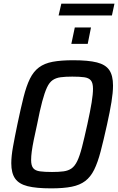

<svg xmlns="http://www.w3.org/2000/svg" viewBox="-20 -1027 649 1055"><path d="M261 8Q179 8 131.5 -4Q84 -16 63 -46Q42 -76 42 -130Q42 -168 51.5 -221Q61 -274 76 -346Q94 -432 109.5 -493.5Q125 -555 144.5 -594.5Q164 -634 194 -656.5Q224 -679 269.5 -687.5Q315 -696 382 -696Q465 -696 512.5 -684Q560 -672 580.5 -642Q601 -612 601 -557Q601 -519 592.5 -466.5Q584 -414 568 -342Q549 -256 533 -195Q517 -134 497.5 -94.5Q478 -55 448.5 -32.5Q419 -10 374 -1Q329 8 261 8ZM266 -82Q304 -82 329.5 -85.5Q355 -89 373 -101.5Q391 -114 404.5 -142Q418 -170 430.5 -218.5Q443 -267 460 -344Q476 -417 483.5 -463.5Q491 -510 491 -539Q491 -571 479.5 -585Q468 -599 443 -602.5Q418 -606 377 -606Q339 -606 313 -602.5Q287 -599 269 -586.5Q251 -574 238 -546Q225 -518 212 -469.5Q199 -421 184 -344Q173 -295 165.5 -258Q158 -221 154.5 -194.5Q151 -168 151 -148Q151 -117 162.5 -103Q174 -89 199.5 -85.5Q225 -82 266 -82ZM372 -786 391 -876H480L462 -786ZM302 -942 317 -1007H609L595 -942Z"/></svg>

Font: Saira SemiCondensed Medium
Style: Italic
Weight: 500
Width: 4
Italic angle: -12°
Designer: Hector Gatti with collaboration of the Omnibus-Type team
Foundry: Omnibus-Type
Version: Version 1.101